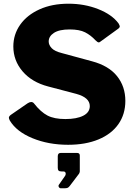

<svg xmlns="http://www.w3.org/2000/svg" viewBox="-20 -772 730 1037"><path d="M356 -613Q300 -613 271.5 -594.5Q243 -576 243 -548Q243 -529 259 -512Q275 -495 315 -485L477 -441Q567 -417 612 -361Q657 -305 657 -227Q657 -155 619.5 -101.5Q582 -48 512 -19Q442 10 348 10Q242 10 155.5 -25.5Q69 -61 33 -121Q28 -131 28 -136Q28 -144 39 -152L129 -214Q140 -221 148 -221Q158 -221 164 -213Q200 -167 236.5 -148Q273 -129 333 -129Q394 -129 429.5 -147Q465 -165 465 -199Q465 -245 392 -265L240 -305Q152 -328 102 -386.5Q52 -445 52 -521Q52 -586 89 -638.5Q126 -691 193.5 -721.5Q261 -752 350 -752Q436 -752 510 -723Q584 -694 620 -646Q627 -634 627 -629Q627 -624 620 -618L522 -547Q518 -543 513 -543Q507 -543 495 -555Q470 -582 439.5 -597.5Q409 -613 356 -613ZM298 226 330 180Q335 174 335 167Q335 154 322 154H313Q301 154 296.5 149.5Q292 145 292 134V72Q292 54 308 54H396Q411 54 411 68V154Q411 157 409.5 160.5Q408 164 407 166L357 232Q351 240 345 242.5Q339 245 326 245H309Q302 245 298 238.5Q294 232 298 226Z"/></svg>

Font: Libre Franklin ExtraBold
Style: Regular
Weight: 800
Designer: Pablo Impallari, Rodrigo Fuenzalida
Foundry: Impallari Type
Version: Version 1.002; ttfautohint (v1.5)